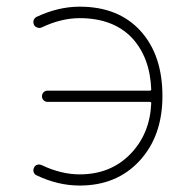

<svg xmlns="http://www.w3.org/2000/svg" viewBox="-20 -578 555 587"><path d="M125 -266.6Q118.2 -266.6 113.3 -271.5Q108.4 -276.4 108.4 -283.7Q108.4 -291 113.3 -295.9Q118.2 -300.8 125 -300.8H437.5Q442.4 -300.8 442.4 -304.7Q438.5 -403.3 382.8 -462.9Q325.2 -522.5 223.6 -522.5Q167 -522.5 107.4 -494.1Q101.6 -491.2 94.2 -493.7Q86.9 -496.1 84 -502Q82 -505.9 82 -510.7Q82 -513.7 83 -516.6Q85.9 -523.4 91.8 -526.4Q158.2 -557.6 223.6 -557.6Q341.8 -557.6 409.2 -483.9Q476.6 -410.2 476.6 -284.2Q476.6 -162.1 406.7 -86.4Q336.9 -10.7 223.6 -10.7Q157.2 -10.7 91.8 -42Q85 -44.9 83 -51.8Q82 -54.7 82 -57.6Q82 -61.5 84 -65.4Q86.9 -72.3 93.8 -74.2Q100.6 -76.2 107.4 -73.2Q167 -44.9 223.6 -44.9Q318.4 -44.9 378.9 -107.4Q438.5 -168.9 442.4 -262.7Q442.4 -266.6 437.5 -266.6Z"/></svg>

Font: Gen Jyuu Gothic ExtraLight
Style: Regular
Weight: 100
Designer: [Source Han Sans]
Ryoko NISHIZUKA  (kana & ideographs); Paul D. Hunt (Latin, Greek & Cyrillic); Wenlong ZHANG  (bopomofo
Version: Version 1.002.20150607